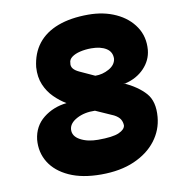

<svg xmlns="http://www.w3.org/2000/svg" viewBox="-80 -759 777 849"><g transform="rotate(-10 308.5 -335.0)"><path d="M307 17.5Q222 17.5 163.8 -9Q105.5 -35.5 77.2 -81Q49 -126.5 54 -183.5Q61 -243 105.2 -278.2Q149.5 -313.5 210 -320Q182 -336.5 156.8 -361.5Q131.5 -386.5 117 -420.8Q102.5 -455 105.5 -499.5Q112.5 -561.5 145.5 -603.5Q178.5 -645.5 235.8 -667Q293 -688.5 372 -688.5Q441.5 -688.5 496 -663.2Q550.5 -638 580.2 -593Q610 -548 605 -489Q600.5 -443 567 -408Q533.5 -373 481 -360.5L472 -363.5Q536 -334 569 -296.5Q602 -259 596 -190Q591 -131.5 555 -84.5Q519 -37.5 456.2 -10Q393.5 17.5 307 17.5ZM319.5 -136Q385.5 -136 413.2 -148.2Q441 -160.5 443 -179Q442.5 -195 434.8 -207.2Q427 -219.5 408 -229.5L328 -265Q281 -266.5 246.2 -248Q211.5 -229.5 209.5 -201.5Q207.5 -171.5 240 -153.8Q272.5 -136 319.5 -136ZM356.5 -417Q389 -416.5 418.2 -432.8Q447.5 -449 451 -476.5Q452 -507.5 426.8 -523.5Q401.5 -539.5 359.5 -539.5Q333 -539.5 309.5 -534Q286 -528.5 271.8 -517.8Q257.5 -507 257.5 -492Q254.5 -478 262.8 -467Q271 -456 291 -447Z"/></g></svg>

Font: Karla ExtraBold
Style: Italic
Weight: 800
Italic angle: -8°
Designer: Jonathan Pinhorn
Version: Version 2.004;gftools[0.9.33]